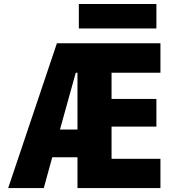

<svg xmlns="http://www.w3.org/2000/svg" viewBox="-20 -952 897 974"><path d="M284.2 -294.9H373V-583H364.3ZM379.9 -807.6V-931.6H773.4V-807.6ZM268.6 -732.4H793.9V-583H545.9V-450.2H773.4V-309.6H545.9V-146.5H793.9V2H373V-154.3H245.1L202.1 2H21.5Z"/></svg>

Font: Gen Shin Gothic Heavy
Style: Bold
Weight: 900
Designer: [Source Han Sans]
Ryoko NISHIZUKA  (kana & ideographs); Paul D. Hunt (Latin, Greek & Cyrillic); Wenlong ZHANG  (bopomofo
Version: Version 1.002.20150607